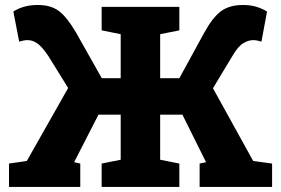

<svg xmlns="http://www.w3.org/2000/svg" viewBox="-20 -738 1108 758"><path d="M15.6 0V-92.3L85.9 -102.5L249 -390.6L170.4 -517.6Q145.5 -554.2 127 -566.9Q108.4 -579.6 89.4 -579.6Q80.6 -579.6 72.3 -577.9Q64 -576.2 55.7 -573.7L32.7 -692.4Q50.3 -704.1 74.5 -711.2Q98.6 -718.3 129.4 -718.3Q181.6 -718.3 213.4 -693.8Q245.1 -669.4 280.3 -609.4L381.8 -429.2H456.5V-603L381.3 -618.2V-710.9H688V-618.2L612.3 -603V-429.2H688L786.6 -609.4Q819.8 -669.9 853 -694.1Q886.2 -718.3 938.5 -718.3Q969.2 -718.3 992.4 -711.2Q1015.6 -704.1 1034.2 -692.4L1012.2 -573.7Q1003.9 -576.2 995.6 -577.9Q987.3 -579.6 979 -579.6Q960.9 -579.6 940.7 -567.6Q920.4 -555.7 897.9 -517.6L820.8 -389.6L979.5 -102.5L1054.2 -92.3V0H768.1V-92.3L793.9 -97.7L793 -98.6L700.2 -285.2H612.3V-107.4L688 -92.3V0H381.3V-92.3L456.5 -107.4V-285.2H368.7L273.9 -100.1L272.9 -97.7L296.9 -92.3V0Z"/></svg>

Font: Roboto Slab ExtraBold
Style: Regular
Weight: 800
Designer: Google
Version: Version 2.001; ttfautohint (v1.8.3)